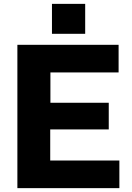

<svg xmlns="http://www.w3.org/2000/svg" viewBox="-20 -974 684 994"><path d="M70 -742H594V-599H241V-442H543V-304H240V-143H598V0H70ZM421 -799H249V-954H421Z"/></svg>

Font: Morrison
Style: Bold
Weight: 700
Designer: Pablo Impallari, Rodrigo Fuenzalida (Modified by Dan O. Williams)
Version: Version 0.03;June 6, 2019;FontCreator 11.5.0.2425 64-bit; tt